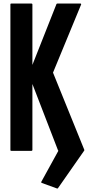

<svg xmlns="http://www.w3.org/2000/svg" viewBox="-20 -860 561 1091"><path d="M459 -4.9Q409.2 66.4 309.6 209Q308.6 210.9 306.6 210.9Q306.6 210.9 305.7 210.9Q304.7 211.9 303.7 210.9Q275.4 200.2 217.8 179.7Q216.8 179.7 215.8 178.7Q215.8 177.7 214.8 176.8Q213.9 175.8 213.9 174.8Q213.9 173.8 214.8 172.9Q247.1 114.3 311.5 -2.9Q310.5 -3.9 310.5 -4.9Q309.6 -4.9 309.6 -5.9Q260.7 -131.8 164.1 -382.8Q164.1 -257.8 164.1 -7.8Q164.1 -5.9 162.1 -3.9Q161.1 -2.9 159.2 -2.9Q120.1 -2.9 43.9 -2.9Q41 -2.9 40 -3.9Q39.1 -5.9 39.1 -7.8Q39.1 -111.3 39.1 -318.4Q39.1 -490.2 39.1 -835Q39.1 -836.9 40 -838.9Q41 -839.8 43.9 -839.8Q82 -839.8 159.2 -839.8Q161.1 -839.8 162.1 -838.9Q164.1 -836.9 164.1 -835Q164.1 -720.7 164.1 -491.2Q209 -606.4 300.8 -836.9Q301.8 -838.9 302.7 -838.9Q304.7 -839.8 305.7 -839.8Q348.6 -839.8 435.5 -839.8Q437.5 -839.8 438.5 -839.8Q439.5 -838.9 440.4 -837.9Q440.4 -836.9 441.4 -835.9Q441.4 -835 440.4 -833Q387.7 -704.1 281.2 -447.3Q340.8 -300.8 459 -8.8Q459 -7.8 459 -7.8Q459 -6.8 459 -4.9Z"/></svg>

Font: Typeface
Style: Regular
Weight: 400
Version: Version 1.0